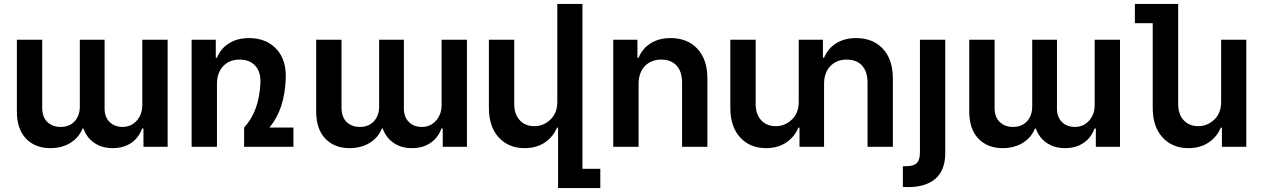

<svg xmlns="http://www.w3.org/2000/svg" viewBox="-20 -747 6428 977"><path d="M704.1 -544.9H833V0H710V-92.8H703.1Q686 -45.4 647 -19.3Q607.9 6.8 553.2 6.8Q499 6.8 460 -19.8Q420.9 -46.4 404.8 -92.8H399.9Q381.8 -46.9 338.4 -20Q294.9 6.8 235.8 6.8Q158.7 6.8 112.3 -41.7Q65.9 -90.3 65.9 -179.2V-544.9H194.8V-199.2Q194.8 -151.4 220.9 -126.2Q247.1 -101.1 288.1 -101.1Q333.5 -101.1 359.9 -129.9Q386.2 -158.7 386.2 -205.1V-544.9H512.2V-193.8Q512.2 -151.9 537.4 -126.5Q562.5 -101.1 604 -101.1Q646.5 -101.1 675.3 -132.6Q704.1 -164.1 704.1 -213.9Z M1222.2 0V-98.1Q1299.3 -180.7 1305.2 -327.1Q1307.1 -381.8 1278.6 -412.8Q1250 -443.8 1199.2 -443.8Q1147.5 -443.8 1115.7 -410.4Q1084 -377 1084 -319.8V0H955.1V-544.9H1078.1V-453.1H1084Q1103 -500 1145.3 -526.6Q1187.5 -553.2 1247.1 -553.2Q1334 -553.2 1385.7 -498.5Q1437.5 -443.8 1434.1 -347.2Q1428.2 -189.5 1351.1 -98.1H1473.1V0Z M2227.1 -544.9H2356V0H2232.9V-92.8H2226.1Q2209 -45.4 2169.9 -19.3Q2130.9 6.8 2076.2 6.8Q2022 6.8 1982.9 -19.8Q1943.8 -46.4 1927.7 -92.8H1922.9Q1904.8 -46.9 1861.3 -20Q1817.9 6.8 1758.8 6.8Q1681.6 6.8 1635.3 -41.7Q1588.9 -90.3 1588.9 -179.2V-544.9H1717.8V-199.2Q1717.8 -151.4 1743.9 -126.2Q1770 -101.1 1811 -101.1Q1856.4 -101.1 1882.8 -129.9Q1909.2 -158.7 1909.2 -205.1V-544.9H2035.2V-193.8Q2035.2 -151.9 2060.3 -126.5Q2085.4 -101.1 2127 -101.1Q2169.4 -101.1 2198.2 -132.6Q2227.1 -164.1 2227.1 -213.9Z M2815.9 -229V-727.1H2943.8V111.8H3034.7V210H2819.8V-97.2H2814Q2794.4 -49.8 2751.7 -21.5Q2709 6.8 2649.9 6.8Q2567.4 6.8 2517.6 -47.9Q2467.8 -102.5 2467.8 -198.2V-544.9H2596.7V-217.8Q2596.7 -166 2624.5 -135.5Q2652.3 -105 2699.7 -105Q2745.1 -105 2780.5 -138.2Q2815.9 -171.4 2815.9 -229Z M3229.5 -319.8V0H3100.6V-544.9H3223.6V-453.1H3229.5Q3248.5 -500 3290.8 -526.6Q3333 -553.2 3392.6 -553.2Q3478 -553.2 3528.8 -498.8Q3579.6 -444.3 3579.6 -347.2V0H3450.7V-327.1Q3450.7 -382.3 3422.9 -413.1Q3395 -443.8 3344.7 -443.8Q3293 -443.8 3261.2 -410.4Q3229.5 -377 3229.5 -319.8Z M4173.3 -319.8V0H4048.3V-97.2H4042.5Q4022.9 -49.8 3980.2 -21.5Q3937.5 6.8 3878.4 6.8Q3795.9 6.8 3746.1 -47.9Q3696.3 -102.5 3696.3 -198.2V-544.9H3825.2V-217.8Q3825.2 -166 3853 -135.5Q3880.9 -105 3928.2 -105Q3973.6 -105 4009 -138.2Q4044.4 -171.4 4044.4 -229V-544.9H4167.5V-453.1H4173.3Q4192.4 -500 4234.6 -526.6Q4276.9 -553.2 4336.4 -553.2Q4421.9 -553.2 4472.7 -498.8Q4523.4 -444.3 4523.4 -347.2V0H4394.5V-327.1Q4394.5 -382.3 4366.7 -413.1Q4338.9 -443.8 4288.6 -443.8Q4236.8 -443.8 4205.1 -410.4Q4173.3 -377 4173.3 -319.8Z M4661.1 28.8V-544.9H4790V30.8Q4790 118.2 4741 161.6Q4691.9 205.1 4600.1 205.1Q4595.7 205.1 4587.2 204.6Q4578.6 204.1 4574.2 204.1V99.1Q4592.8 99.1 4604 98.1Q4615.2 97.2 4627.4 93.3Q4639.6 89.4 4646.2 82Q4652.8 74.7 4657 61.5Q4661.1 48.3 4661.1 28.8Z M5550.3 -544.9H5679.2V0H5556.2V-92.8H5549.3Q5532.2 -45.4 5493.2 -19.3Q5454.1 6.8 5399.4 6.8Q5345.2 6.8 5306.2 -19.8Q5267.1 -46.4 5251 -92.8H5246.1Q5228 -46.9 5184.6 -20Q5141.1 6.8 5082 6.8Q5004.9 6.8 4958.5 -41.7Q4912.1 -90.3 4912.1 -179.2V-544.9H5041V-199.2Q5041 -151.4 5067.1 -126.2Q5093.3 -101.1 5134.3 -101.1Q5179.7 -101.1 5206.1 -129.9Q5232.4 -158.7 5232.4 -205.1V-544.9H5358.4V-193.8Q5358.4 -151.9 5383.5 -126.5Q5408.7 -101.1 5450.2 -101.1Q5492.7 -101.1 5521.5 -132.6Q5550.3 -164.1 5550.3 -213.9Z M6193.8 -229V-544.9H6321.8V0H6197.8V-97.2H6191.9Q6172.4 -49.8 6129.6 -21.5Q6086.9 6.8 6027.8 6.8Q5945.3 6.8 5895.5 -47.9Q5845.7 -102.5 5845.7 -198.2V-628.9H5754.9V-727.1H5975.1V-217.8Q5975.1 -166 6002.9 -135.5Q6030.8 -105 6078.1 -105Q6123.5 -105 6158.7 -138.2Q6193.8 -171.4 6193.8 -229Z"/></svg>

Font: Telcell.Market SemBd
Style: Regular
Weight: 600
Designer: Rasmus Andersson, Sedrak Mkrtchyan
Version: Version 3.019;git-0a5106e0b